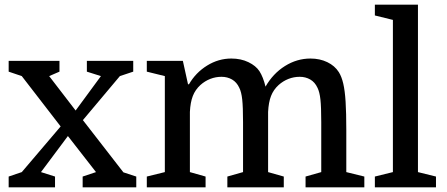

<svg xmlns="http://www.w3.org/2000/svg" viewBox="-20 -800 1909 820"><path d="M190 -475 303 -328 411 -475 351 -494V-540H549V-494L492 -475L334 -287L507 -64L562 -46V0H333V-46L390 -65L270 -219L155 -65L215 -46V0H17V-46L73 -65L239 -260L73 -475L17 -494V-540H234V-494Z M684 -65V-475L607 -494V-540H761L783 -440H787Q816 -490 864.5 -520Q913 -550 968 -550Q1009 -550 1041 -534.5Q1073 -519 1088 -496Q1104 -471 1114 -430Q1146 -486 1197 -518Q1248 -550 1306 -550Q1346 -550 1378 -534.5Q1410 -519 1427 -492Q1439 -473 1446 -443Q1453 -413 1456 -365.5Q1459 -318 1459 -245V-65L1536 -46V0H1285V-46L1352 -65V-278Q1352 -343 1348.5 -375Q1345 -407 1336 -425Q1325 -449 1305 -460.5Q1285 -472 1260 -472Q1235 -472 1212 -463Q1189 -454 1170 -437Q1148 -417 1137.5 -390Q1127 -363 1125 -322V-65L1192 -46V0H951V-46L1018 -65V-278Q1018 -343 1014.5 -375Q1011 -407 1002 -425Q991 -449 971 -460.5Q951 -472 926 -472Q901 -472 878 -463Q855 -454 836 -437Q814 -417 803.5 -390Q793 -363 791 -322V-65L858 -46V0H607V-46Z M1658 -65V-715L1581 -734V-780H1765V-65L1842 -46V0H1581V-46Z"/></svg>

Font: Domine Medium
Style: Regular
Weight: 500
Designer: Pablo Impallari, Rodrigo Fuenzalida, Brenda Gallo
Foundry: Pablo Impallari, Rodrigo Fuenzalida, Brenda Gallo
Version: Version 2.000